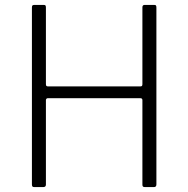

<svg xmlns="http://www.w3.org/2000/svg" viewBox="-20 -762 767 782"><path d="M174 -362H552C557.3 -362 560 -359.3 560 -354V-10C560 -6 560.8 -3.3 562.5 -2C564.2 -0.7 567 0 571 0H607C613.7 0 617 -3.7 617 -11V-731C617 -735.7 616.3 -738.7 615 -740C613.7 -741.3 611.3 -742 608 -742H569C563 -742 560 -738.7 560 -732V-419C560 -415.7 559.3 -413.3 558 -412C556.7 -410.7 554.3 -410 551 -410H177C173 -410 170.3 -410.7 169 -412C167.7 -413.3 167 -416 167 -420V-731C167 -735.7 166.3 -738.7 165 -740C163.7 -741.3 161.3 -742 158 -742H120C116.7 -742 114.2 -741.3 112.5 -740C110.8 -738.7 110 -735.7 110 -731V-11C110 -7 110.7 -4.2 112 -2.5C113.3 -0.8 116 0 120 0H156C163.3 0 167 -3.3 167 -10V-355C167 -356.3 167.7 -357.8 169 -359.5C170.3 -361.2 172 -362 174 -362Z"/></svg>

Font: Libre Franklin ExtraLight
Style: Regular
Weight: 275
Designer: Pablo Impallari, Rodrigo Fuenzalida
Foundry: Impallari Type
Version: Version 1.002; ttfautohint (v1.5)